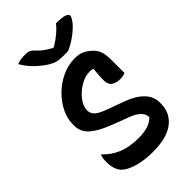

<svg xmlns="http://www.w3.org/2000/svg" viewBox="-283 -1049 1165 1165"><g transform="rotate(-45 300.0 -466.0)"><path d="M371 -720Q409 -720 435 -707Q461 -694 483 -672Q507 -649 514 -619.5Q521 -590 521 -557V-443Q514 -440 503 -437.5Q492 -435 479 -435Q442 -435 421 -450Q400 -465 400 -499Q400 -531 402 -552Q404 -573 406 -595Q394 -599 376 -599Q347 -599 316.5 -585Q286 -571 259.5 -548Q233 -525 216.5 -497.5Q200 -470 200 -443V-438Q202 -414 221 -396.5Q240 -379 298 -358L389 -325Q451 -303 485 -276.5Q519 -250 532.5 -222.5Q546 -195 546 -168V-155Q546 -76 485.5 -29Q425 18 304 18Q233 18 176 1.5Q119 -15 93 -41Q79 -55 70 -79.5Q61 -104 61 -138Q61 -155 63 -168.5Q65 -182 68 -192H74Q114 -149 169.5 -126Q225 -103 304 -103Q397 -103 438 -147V-152Q434 -203 351 -234L261 -268Q187 -296 147.5 -322Q108 -348 93.5 -375Q79 -402 79 -432V-444Q79 -494 103 -542.5Q127 -591 168.5 -631.5Q210 -672 262.5 -696Q315 -720 371 -720ZM373 -779H325Q298 -779 278 -784Q258 -789 229 -807Q193 -831 161 -862Q129 -893 103 -937Q132 -949 175 -949Q197 -949 209 -943Q221 -937 232 -925Q249 -906 269 -890.5Q289 -875 322 -857H329Q371 -883 397.5 -906Q424 -929 440 -950H446Q495 -950 515 -942Q535 -934 535 -923Q535 -917 529 -905Q523 -893 509 -876Q484 -848 448 -822Q412 -796 373 -779Z"/></g></svg>

Font: Recursive Sn Csl St SmB
Style: Regular
Weight: 600
Version: Version 1.079;hotconv 1.0.112;makeotfexe 2.5.65598; ttfautoh